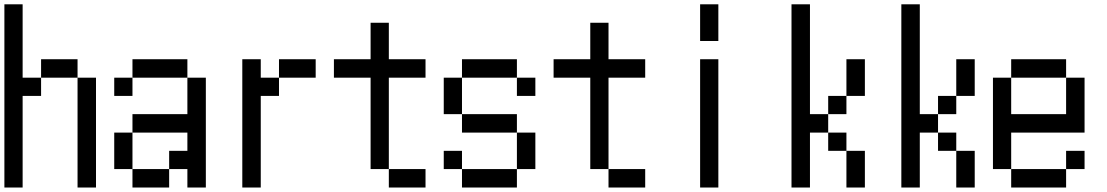

<svg xmlns="http://www.w3.org/2000/svg" viewBox="-20 -796 5040 874"><path d="M0 57.6V-776.4H83V-442.4H167V-526.4H333V-442.4H417V57.6H333V-442.4H167V-359.4H83V57.6Z M500 -359.4V-442.4H583V-359.4ZM500 -26.4V-192.4H583V-276.4H833V-442.4H583V-526.4H833V-442.4H917V57.6H833V-26.4H750V57.6H583V-26.4H750V-109.4H833V-192.4H583V-26.4Z M1083 57.6V-526.4H1167V-442.4H1250V-359.4H1167V57.6ZM1250 -442.4V-526.4H1417V-442.4Z M1500 -442.4V-526.4H1667V-692.4H1750V-526.4H1917V-442.4H1750V-26.4H1667V-442.4ZM1750 -26.4H1917V57.6H1750Z M2000 -276.4V-442.4H2083V-526.4H2333V-442.4H2417V-359.4H2333V-442.4H2083V-276.4H2333V-192.4H2083V-276.4ZM2000 -26.4V-109.4H2083V-26.4ZM2333 -192.4H2417V-26.4H2333V57.6H2083V-26.4H2333Z M2500 -442.4V-526.4H2667V-692.4H2750V-526.4H2917V-442.4H2750V-26.4H2667V-442.4ZM2750 -26.4H2917V57.6H2750Z M3167 -609.4V-776.4H3250V-609.4ZM3167 57.6V-526.4H3250V57.6Z M3583 57.6V-776.4H3667V-276.4H3750V-359.4H3833V-526.4H3917V-359.4H3833V-276.4H3750V-192.4H3833V-109.4H3917V57.6H3833V-109.4H3750V-192.4H3667V57.6Z M4083 57.6V-776.4H4167V-276.4H4250V-359.4H4333V-526.4H4417V-359.4H4333V-276.4H4250V-192.4H4333V-109.4H4417V57.6H4333V-109.4H4250V-192.4H4167V57.6Z M4583 -276.4H4833V-442.4H4583ZM4500 -26.4V-442.4H4583V-526.4H4833V-442.4H4917V-192.4H4583V-26.4ZM4833 -26.4V57.6H4583V-26.4ZM4833 -26.4V-109.4H4917V-26.4Z"/></svg>

Font: KH Dot Kodenmachou 12
Style: Regular
Weight: 400
Designer: Original version for X68000 by Keitarou Hiraki (http://hp.vector.co.jp/authors/VA000874/) / TrueType conversion by Homem
Version: Version 1.00.20150527